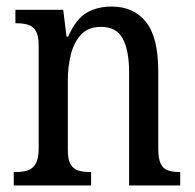

<svg xmlns="http://www.w3.org/2000/svg" viewBox="-20 -566 594 586"><path d="M22 0V-41H30Q49 -41 64.5 -46Q80 -51 89 -66.5Q98 -82 98 -113V-427Q98 -457 89.5 -471.5Q81 -486 65.5 -490.5Q50 -495 32 -495H27V-536H173L183 -454H188Q211 -507 243.5 -526.5Q276 -546 321 -546Q388 -546 425.5 -499Q463 -452 463 -349V-113Q463 -82 470.5 -66.5Q478 -51 492.5 -46Q507 -41 526 -41H530V0H374V-346Q374 -411 355 -447.5Q336 -484 288 -484Q250 -484 228 -461Q206 -438 196.5 -400.5Q187 -363 187 -321V-108Q187 -79 195.5 -64.5Q204 -50 219 -45.5Q234 -41 253 -41H258V0Z"/></svg>

Font: Noto Serif Khmer Condensed
Style: Regular
Weight: 400
Width: 3
Designer: Danh Hong and the Monotype Design Team
Foundry: Monotype Imaging Inc.
Version: Version 2.004